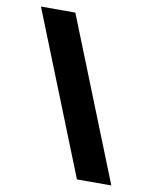

<svg xmlns="http://www.w3.org/2000/svg" viewBox="-81 -775 664 836"><g transform="rotate(10 250.5 -357.0)"><path d="M32 -714H184L469 0H317Z"/></g></svg>

Font: Prompt SemiBold
Style: Regular
Weight: 600
Designer: Katatrad Team
Foundry: CadsonDemak
Version: Version 1.001